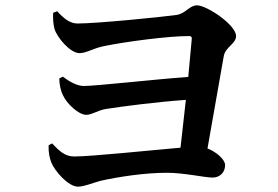

<svg xmlns="http://www.w3.org/2000/svg" viewBox="-20 -728 1040 719"><path d="M175 -191 162 -184C161 -156 166 -136 172 -120C184 -89 235 -29 272 -29C295 -29 327 -43 357 -51C425 -66 521 -81 605 -81C669 -81 747 -63 776 -63C803 -63 823 -82 823 -110C823 -130 791 -159 757 -172L818 -518C824 -552 864 -564 864 -593C864 -635 754 -708 718 -708C689 -708 677 -678 641 -672C584 -664 342 -640 270 -640C241 -640 218 -660 194 -686L179 -680C178 -660 179 -640 184 -620C193 -589 242 -529 278 -529C303 -529 329 -547 368 -555C456 -573 612 -593 688 -593C696 -593 699 -590 698 -581L685 -440C561 -431 339 -406 294 -406C268 -406 239 -423 215 -441L202 -434C202 -414 207 -388 216 -371C230 -340 274 -298 303 -298C325 -298 343 -314 377 -320C442 -330 564 -346 676 -354L656 -175C540 -165 322 -142 258 -142C222 -142 201 -164 175 -191Z"/></svg>

Font: Noto Serif CJK TC
Style: Bold
Weight: 700
Designer: Ryoko NISHIZUKA 西塚涼子 (kana & ideographs); Frank Grießhammer (Latin, Greek & Cyrillic); Wenlong ZHANG 张文龙 (bopomofo); San
Foundry: Adobe
Version: Version 2.001;hotconv 1.1.0;makeotfexe 2.6.0